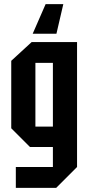

<svg xmlns="http://www.w3.org/2000/svg" viewBox="-20 -762 428 922"><path d="M56 140V40H234V-56H124L34 -146V-470L132 -560H350V40L250 140ZM150 -460V-154H234V-460ZM284 -742 251 -600H137L199 -742Z"/></svg>

Font: Tektur Condensed Medium
Style: Regular
Weight: 500
Width: 3
Designer: Adam Jagosz
Foundry: Adam Jagosz
Version: Version 1.005;gftools[0.9.30]